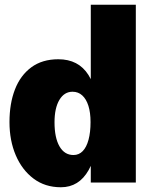

<svg xmlns="http://www.w3.org/2000/svg" viewBox="-20 -770 637 810"><path d="M237 20Q170 20 121.5 -16.5Q73 -53 46.5 -115Q20 -177 20 -255Q20 -333 43 -392.5Q66 -452 112 -486Q158 -520 226 -520Q311 -520 353 -454Q395 -388 395 -255Q395 -125 354 -52.5Q313 20 237 20ZM290 -116Q313 -116 329 -132.5Q345 -149 353.5 -180.5Q362 -212 362 -255Q362 -295 353 -323.5Q344 -352 327 -367.5Q310 -383 286 -383Q251 -383 230.5 -348.5Q210 -314 210 -254Q210 -189 231 -152.5Q252 -116 290 -116ZM363 0V-750H553V0Z"/></svg>

Font: Moderustic ExtraBold
Style: Regular
Weight: 800
Designer: Tural Alisoy
Foundry: TAFT Foundry
Version: Version 2.120